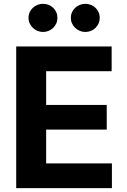

<svg xmlns="http://www.w3.org/2000/svg" viewBox="-20 -966 653 986"><path d="M553.3 -727.3V-600.5H217V-427.2H528.1V-300.4H217V-126.8H554.7V0H63.2V-727.3ZM418.3 -946.4Q433.6 -946.4 447.1 -940.9Q460.6 -935.4 470.5 -925.8Q480.5 -916.2 486.3 -903.1Q492.2 -889.9 492.2 -874.3Q492.2 -859 486.3 -845.7Q480.5 -832.4 470.3 -822.6Q460.2 -812.9 446.7 -807.4Q433.2 -801.8 418.3 -801.8Q403.4 -801.8 389.9 -807.5Q376.4 -813.2 366.1 -823Q355.8 -832.7 349.8 -845.9Q343.8 -859 343.8 -874.3Q343.8 -889.9 349.8 -903.1Q355.8 -916.2 365.9 -925.8Q376.1 -935.4 389.6 -940.9Q403.1 -946.4 418.3 -946.4ZM201 -946.4Q216.3 -946.4 229.8 -940.9Q243.3 -935.4 253.2 -925.8Q263.1 -916.2 269 -903.1Q274.9 -889.9 274.9 -874.3Q274.9 -859 269 -845.7Q263.1 -832.4 253 -822.6Q242.9 -812.9 229.4 -807.4Q215.9 -801.8 201 -801.8Q186.1 -801.8 172.6 -807.5Q159.1 -813.2 148.8 -823Q138.5 -832.7 132.5 -845.9Q126.4 -859 126.4 -874.3Q126.4 -889.9 132.5 -903.1Q138.5 -916.2 148.6 -925.8Q158.7 -935.4 172.2 -940.9Q185.7 -946.4 201 -946.4Z"/></svg>

Font: Inter P
Style: Bold
Weight: 700
Designer: Rasmus Andersson
Foundry: rsms
Version: Version 3.018;git-588b23468